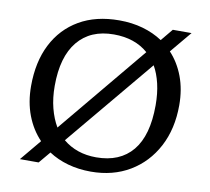

<svg xmlns="http://www.w3.org/2000/svg" viewBox="-80 -804 994 908"><g transform="rotate(10 417.0 -350.0)"><path d="M72 14 156 -87Q112 -133 88 -196Q64 -259 64 -336Q64 -452 107 -536.5Q150 -621 230 -667.5Q310 -714 422 -714Q483 -714 535.5 -699Q588 -684 630 -656L678 -714H768L682 -611Q724 -566 747 -504.5Q770 -443 770 -368Q770 -254 724.5 -168Q679 -82 598.5 -34Q518 14 412 14Q353 14 301.5 -0.5Q250 -15 209 -42L162 14ZM221 -164 573 -588Q509 -644 408 -644Q296 -644 235 -570Q174 -496 174 -356Q174 -298 186.5 -249.5Q199 -201 221 -164ZM425 -57Q539 -57 599.5 -130Q660 -203 660 -348Q660 -405 649 -451.5Q638 -498 618 -533L266 -111Q331 -57 425 -57Z"/></g></svg>

Font: Literata 7pt
Style: Regular
Weight: 400
Designer: Latin by Veronika Burian and Jose Scaglione. Greek by Irene Vlachou. Cyrillic by Vera Evstafieva.
Foundry: TypeTogether
Version: Version 3.002